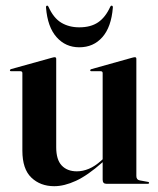

<svg xmlns="http://www.w3.org/2000/svg" viewBox="-20 -649 558 678"><path d="M59 -117V-391Q59 -397.5 52 -397.5H19.5Q15 -397.5 15 -401Q15 -403.5 19 -405L163 -445Q170 -447 173 -447Q178.5 -447 178.5 -441V-129Q178.5 -85 198 -64.5Q217.5 -44 251.5 -44Q272.5 -44 294 -53Q315.5 -62 337 -81.5L342.5 -86.5V-391Q342.5 -397.5 335.5 -397.5H303Q298.5 -397.5 298.5 -401Q298.5 -403.5 303 -405L446 -445Q453 -447 456.5 -447Q461.5 -447 461.5 -441V-27.5Q461.5 -14 473.5 -12L501 -7Q506.5 -6.5 506.5 -3Q506.5 0 502 0H355.5Q342.5 0 342.5 -14.5V-76.5L341.5 -75.5Q289.5 -29.5 248.2 -10.5Q207 8.5 171.5 8.5Q122.5 8.5 90.8 -21.8Q59 -52 59 -117ZM260 -552.5Q300.5 -552.5 326.5 -570.2Q352.5 -588 369 -624.5Q371 -629 374 -629Q379 -629 378.5 -622Q373 -553.5 341.5 -517.8Q310 -482 260 -482Q211.5 -482 179.8 -517.8Q148 -553.5 142.5 -622Q142 -629 146.5 -629Q150 -629 151.5 -624.5Q169 -585.5 196.2 -569Q223.5 -552.5 260 -552.5Z"/></svg>

Font: Fraunces 144pt S000 SemiBold
Style: Regular
Weight: 600
Version: Version 1.000; ttfautohint (v1.8.3)